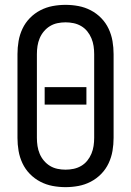

<svg xmlns="http://www.w3.org/2000/svg" viewBox="-20 -763 540 791"><path d="M250 8Q277 8 303.5 3Q330 -2 354 -14.5Q378 -27 397 -46.5Q416 -66 427.5 -90.5Q439 -115 443.5 -141.5Q448 -168 448 -195V-540Q448 -567 443.5 -593.5Q439 -620 427.5 -644.5Q416 -669 397 -688.5Q378 -708 354 -720.5Q330 -733 303.5 -738Q277 -743 250 -743Q223 -743 196.5 -738Q170 -733 146 -720.5Q122 -708 103 -688.5Q84 -669 72.5 -644.5Q61 -620 56.5 -593.5Q52 -567 52 -540V-195Q52 -168 56.5 -141.5Q61 -115 72.5 -90.5Q84 -66 103 -46.5Q122 -27 146 -14.5Q170 -2 196.5 3Q223 8 250 8ZM164 -332H336V-404H164ZM250 -64Q233 -64 216.5 -67.5Q200 -71 186 -79.5Q172 -88 161 -101Q150 -114 143.5 -129.5Q137 -145 134.5 -161.5Q132 -178 132 -195V-540Q132 -557 134.5 -573.5Q137 -590 143.5 -605.5Q150 -621 161 -634Q172 -647 186 -655.5Q200 -664 216.5 -667.5Q233 -671 250 -671Q267 -671 283.5 -667.5Q300 -664 314.5 -655.5Q329 -647 339.5 -634Q350 -621 356.5 -605.5Q363 -590 365.5 -573.5Q368 -557 368 -540V-195Q368 -178 365.5 -161.5Q363 -145 356.5 -129.5Q350 -114 339.5 -101Q329 -88 314.5 -79.5Q300 -71 283.5 -67.5Q267 -64 250 -64Z"/></svg>

Font: Iosevka SS09
Style: Regular
Weight: 400
Monospace: yes
Designer: Belleve Invis
Foundry: Belleve Invis
Version: Version 5.2.1; ttfautohint (v1.8.3)